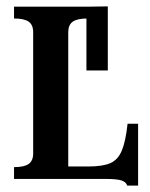

<svg xmlns="http://www.w3.org/2000/svg" viewBox="-20 -561 469 602"><path d="M24 -37Q56 -37 70 -47Q84 -57 84 -80V-460Q84 -483 70 -493Q56 -503 24 -503V-540H254V-503Q222 -503 208 -493Q194 -483 194 -460V-39H257Q302 -39 326 -49.5Q350 -60 362 -89Q374 -118 380 -173H413V21H379Q375 9 360 4.5Q345 0 310 0H24ZM318 -340H251V-540L318 -541Z"/></svg>

Font: Girassol
Style: Regular
Weight: 400
Width: 3
Designer: Liam Spradlin
Version: Version 1.004